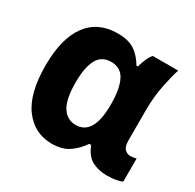

<svg xmlns="http://www.w3.org/2000/svg" viewBox="-129 -695 857 845"><g transform="rotate(30 300.0 -273.0)"><path d="M230 10Q142 10 88.5 -61.5Q35 -133 35 -275Q35 -412 88 -484Q141 -556 241 -556Q294 -556 326 -535.5Q358 -515 382 -474H389Q394 -492 402 -512Q410 -532 423 -547H552Q541 -515 528.5 -454Q516 -393 516 -324V-174Q516 -140 528.5 -128Q541 -116 557 -116Q564 -116 573.5 -117.5Q583 -119 587 -121V-3Q580 1 558.5 5.5Q537 10 510 10Q467 10 434.5 -7.5Q402 -25 384 -72H374Q351 -37 317 -13.5Q283 10 230 10ZM280 -114Q370 -114 370 -267V-273Q370 -348 349 -390.5Q328 -433 278 -433Q230 -433 208.5 -393Q187 -353 187 -277Q187 -190 212 -152Q237 -114 280 -114Z"/></g></svg>

Font: Noto Sans Mono ExtraBold
Style: Regular
Weight: 800
Designer: Monotype Design Team
Foundry: Monotype Imaging Inc.
Version: Version 2.014